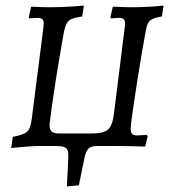

<svg xmlns="http://www.w3.org/2000/svg" viewBox="-20 -524 623 689"><path d="M451 -498Q511 -498 567 -504L561 -465Q531 -460 519.5 -451Q508 -442 504 -418Q490 -344 474.5 -245.5Q459 -147 451 -87L449 -63Q449 -48 454.5 -43Q460 -38 473 -38L507 -40L510 -35L501 2Q447 0 403 0H328Q308 0 298.5 8.5Q289 17 284 38L263 141L220 145L225 47Q226 26 223 16.5Q220 7 210 3.5Q200 0 178 0H117Q92 0 20 7L26 -33Q65 -40 77.5 -51.5Q90 -63 94 -98L135 -419L137 -439Q137 -451 131.5 -455.5Q126 -460 113 -460L86 -458L83 -462L92 -500Q136 -498 157 -498Q215 -498 281 -504L275 -465Q248 -461 236 -455.5Q224 -450 218 -437.5Q212 -425 207 -396Q175 -216 159 -88Q158 -83 158 -74Q158 -58 166 -51.5Q174 -45 192 -45H308Q352 -45 368 -59.5Q384 -74 389 -117L427 -420L429 -440Q429 -451 423.5 -455.5Q418 -460 404 -460L379 -458L376 -462L385 -500Q429 -498 451 -498Z"/></svg>

Font: Alegreya SC
Style: Italic
Weight: 400
Italic angle: -7°
Designer: Juan Pablo del Peral
Foundry: Huerta Tipografica
Version: Version 2.007; ttfautohint (v1.6)